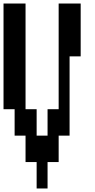

<svg xmlns="http://www.w3.org/2000/svg" viewBox="-20 -1050 540 1090"><path d="M188 20V-130H125V-280H63V-430H0V-1030H125V-430H188V-280H250V-430H313V-1030H438V-730H375V-280H313V-130H250V20Z"/></svg>

Font: 2P VHS
Style: Regular
Weight: 400
Designer: CodeMan38
Foundry: CodeMan38
Version: Version 3.000